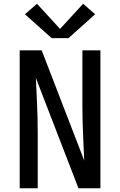

<svg xmlns="http://www.w3.org/2000/svg" viewBox="-20 -1003 640 1023"><path d="M85 0V-735H202L429 -147Q429 -152 428.5 -156.5Q428 -161 428 -165L423 -276Q421 -317 420 -358.5Q419 -400 419 -441V-735H515V0H398L171 -588Q171 -583 171.5 -578.5Q172 -574 172 -570L177 -459Q179 -418 180 -376.5Q181 -335 181 -294V0ZM255 -800 113 -927 177 -983 300 -849 423 -983 487 -927 345 -800Z"/></svg>

Font: Iosevka SS04 Medium Extended
Style: Regular
Weight: 500
Width: 7
Monospace: yes
Designer: Belleve Invis
Foundry: Belleve Invis
Version: Version 19.0.0; ttfautohint (v1.8.4)